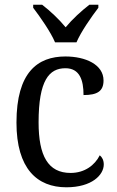

<svg xmlns="http://www.w3.org/2000/svg" viewBox="-20 -786 497 816"><path d="M214 -606H305C324 -651 369 -715 398 -753V-766H360C325 -739 287 -704 259 -670C231 -704 194 -739 159 -766H121V-753C150 -715 195 -651 214 -606ZM262 10C371 10 421 -43 421 -87C421 -105 414 -118 404 -126C383 -84 340 -51 280 -51C184 -51 144 -124 144 -266C144 -445 189 -496 258 -496C319 -496 335 -445 335 -382C393 -382 420 -398 420 -444C420 -512 343 -546 258 -546C140 -546 50 -479 50 -265C50 -69 138 10 262 10Z"/></svg>

Font: Noto Serif Bengali SemiCondensed
Style: Regular
Weight: 400
Width: 4
Designer: Juan Bruce, Universal Thirst, Indian Type Foundry and the Monotype Design Team.
Foundry: Monotype Imaging Inc.
Version: Version 2.003